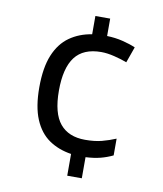

<svg xmlns="http://www.w3.org/2000/svg" viewBox="-83 -791 737 869"><g transform="rotate(10 286.0 -357.0)"><path d="M353 -644Q391 -643 425.5 -634.5Q460 -626 485 -615L459 -542Q433 -552 400 -560Q367 -568 340 -568Q258 -568 219.5 -517.5Q181 -467 181 -363Q181 -259 220.5 -211.5Q260 -164 336 -164Q380 -164 412.5 -172.5Q445 -181 476 -194V-117Q449 -104 420 -96.5Q391 -89 352 -87V10H285V-90Q226 -99 182.5 -129Q139 -159 115 -216Q91 -273 91 -362Q91 -453 115 -511Q139 -569 183 -600Q227 -631 285 -640V-724H353Z"/></g></svg>

Font: Noto Sans Vai
Style: Regular
Weight: 400
Designer: Monotype Design Team
Foundry: Monotype Imaging Inc.
Version: Version 2.001; ttfautohint (v1.8.4.7-5d5b)